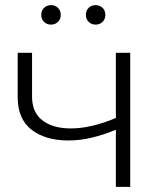

<svg xmlns="http://www.w3.org/2000/svg" viewBox="-20 -729 633 749"><path d="M488 0H432V-223Q384 -203 338 -192Q292 -181 247 -181Q157 -181 103 -223Q49 -265 49 -350V-523H105V-352Q105 -290 146 -259Q187 -228 256 -228Q336 -228 432 -269V-523H488ZM353 -633Q337 -633 326 -643.5Q315 -654 315 -671Q315 -688 326 -698.5Q337 -709 353 -709Q369 -709 380 -698.5Q391 -688 391 -671Q391 -654 380 -643.5Q369 -633 353 -633ZM179 -633Q163 -633 152 -643.5Q141 -654 141 -671Q141 -688 152 -698.5Q163 -709 179 -709Q195 -709 206 -698.5Q217 -688 217 -671Q217 -654 206 -643.5Q195 -633 179 -633Z"/></svg>

Font: Montserrat-Alt1 Light
Style: Regular
Weight: 300
Designer: Differentunic
Foundry: Differentunic
Version: Version 7.222